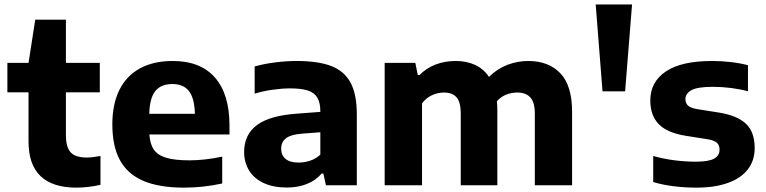

<svg xmlns="http://www.w3.org/2000/svg" viewBox="-20 -828 3422 858"><path d="M429 -131V-2Q405 3.5 376.5 7Q348 10.5 322 10.5Q107.5 10.5 107.5 -195.5V-415.5H13V-547H107.5L137.5 -740H274.5V-547H426V-415.5H274.5V-225.5Q274.5 -187.5 284.2 -165.2Q294 -143 314.5 -133.5Q335 -124 368.5 -124Q391.5 -124 429 -131Z M1005.5 -227H647.5Q650.5 -183.5 668 -158.8Q685.5 -134 723.2 -122.8Q761 -111.5 827 -111.5Q894.5 -111.5 973 -128V-8Q887.5 10.5 802 10.5Q692 10.5 621.2 -19.5Q550.5 -49.5 516.2 -111.8Q482 -174 482 -272.5Q482 -362.5 513.5 -426Q545 -489.5 605.5 -522.5Q666 -555.5 752 -555.5Q876 -555.5 940.8 -481.2Q1005.5 -407 1005.5 -267.5ZM647 -319.5H851Q849 -390 824.2 -421.2Q799.5 -452.5 750 -452.5Q699.5 -452.5 674.2 -421.2Q649 -390 647 -319.5Z M1574.5 -317.5V0H1436.5L1425 -52.5H1417.5Q1390.5 -21 1350.5 -5.5Q1310.5 10 1262 10Q1201.5 10 1158.5 -10Q1115.5 -30 1093.2 -66Q1071 -102 1071 -149Q1071 -227 1129.2 -269.8Q1187.5 -312.5 1312 -320.5L1411.5 -328V-330Q1411.5 -369 1398.2 -391.5Q1385 -414 1355.8 -423.5Q1326.5 -433 1276.5 -433Q1241 -433 1198 -427Q1155 -421 1118 -409.5V-531Q1160 -543 1210 -549.2Q1260 -555.5 1305 -555.5Q1401.5 -555.5 1460 -533Q1518.5 -510.5 1546.5 -458.8Q1574.5 -407 1574.5 -317.5ZM1411.5 -137V-237L1327.5 -230.5Q1279 -226.5 1257.8 -210Q1236.5 -193.5 1236.5 -163.5Q1236.5 -134 1256.2 -117.8Q1276 -101.5 1314.5 -101.5Q1341 -101.5 1366.2 -110Q1391.5 -118.5 1411.5 -137Z M2536.5 -329V0H2370V-320Q2370 -371 2349.8 -392.8Q2329.5 -414.5 2292.5 -414.5Q2265 -414.5 2241.2 -404.8Q2217.5 -395 2200.5 -375.5Q2202.5 -357.5 2202.5 -332.5V0H2039V-320Q2039 -371.5 2020.2 -393Q2001.5 -414.5 1964.5 -414.5Q1935.5 -414.5 1909.2 -402Q1883 -389.5 1866 -366V0H1699V-547H1836L1847 -492.5H1854.5Q1885 -523.5 1926.2 -539.5Q1967.5 -555.5 2016.5 -555.5Q2065 -555.5 2103 -538Q2141 -520.5 2165 -484.5Q2203 -521.5 2248 -538.5Q2293 -555.5 2340.5 -555.5Q2431.5 -555.5 2484 -500.5Q2536.5 -445.5 2536.5 -329Z M2672.5 -420 2642 -808H2804.5L2773.5 -420Z M2899 -14.5V-131Q2942.5 -118.5 2991.5 -112Q3040.5 -105.5 3089.5 -105.5Q3146.5 -105.5 3171 -119Q3195.5 -132.5 3195.5 -159Q3195.5 -179 3184 -189.8Q3172.5 -200.5 3143.5 -205.5L3045.5 -221Q2961 -234.5 2923.5 -273.5Q2886 -312.5 2886 -379Q2886 -461.5 2955.2 -508.5Q3024.5 -555.5 3162.5 -555.5Q3205 -555.5 3247.2 -550.5Q3289.5 -545.5 3322.5 -536.5V-420Q3288.5 -429.5 3247.2 -434.8Q3206 -440 3165 -440Q3097 -440 3070 -425Q3043 -410 3043 -385Q3043 -367 3054.5 -356.2Q3066 -345.5 3094.5 -340.5L3192.5 -325Q3274 -312 3313.2 -275.2Q3352.5 -238.5 3352.5 -166Q3352.5 -111 3322.2 -71.5Q3292 -32 3233.5 -10.8Q3175 10.5 3092 10.5Q3039.5 10.5 2990 4.2Q2940.5 -2 2899 -14.5Z"/></svg>

Font: Encode Sans Semi Expanded
Style: Bold
Weight: 700
Width: 6
Designer: Multiple Designers
Foundry: Impallari Type
Version: Version 2.000